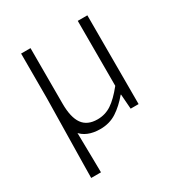

<svg xmlns="http://www.w3.org/2000/svg" viewBox="-159 -596 850 901"><g transform="rotate(-30 266.0 -146.0)"><path d="M76 189 77 114 84 -298H121L128 114L129 189ZM229 12Q154 12 118.5 -34Q83 -80 83 -173V-481H134V-180Q134 -106 159.5 -70Q185 -34 240 -34Q282 -34 316 -56.5Q350 -79 390 -129V-481H442V0H399L393 -80H391Q356 -38 317.5 -13Q279 12 229 12Z"/></g></svg>

Font: Assistant ExtraLight Light
Style: Regular
Weight: 300
Version: Version 3.000